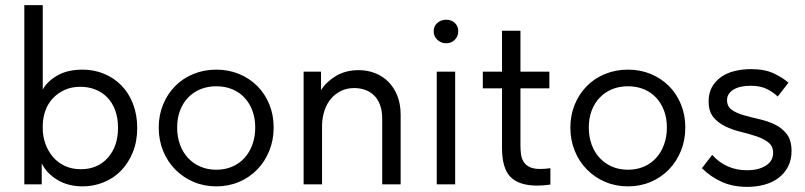

<svg xmlns="http://www.w3.org/2000/svg" viewBox="-20 -720 3143 750"><path d="M75 0V-700H147V-370Q163 -401 203 -424.5Q243 -448 303 -448Q347 -448 386 -432Q425 -416 454 -386.5Q483 -357 499.5 -314.5Q516 -272 516 -220Q516 -167 498.5 -124.5Q481 -82 452 -52.5Q423 -23 384 -7.5Q345 8 303 8Q246 8 204 -17.5Q162 -43 143 -82V0ZM294 -381Q259 -381 232 -368.5Q205 -356 186 -335.5Q167 -315 157.5 -288.5Q148 -262 147 -233V-217Q147 -188 157 -159.5Q167 -131 185.5 -108.5Q204 -86 232 -72.5Q260 -59 296 -59Q361 -59 401 -103.5Q441 -148 441 -221Q441 -259 430 -289Q419 -319 399 -339.5Q379 -360 352 -370.5Q325 -381 294 -381Z M825 8Q777 8 736 -9.5Q695 -27 664.5 -58Q634 -89 617 -131Q600 -173 600 -222Q600 -270 617 -311.5Q634 -353 664 -383.5Q694 -414 735.5 -431Q777 -448 825 -448Q873 -448 914 -431Q955 -414 985 -384Q1015 -354 1032 -312.5Q1049 -271 1049 -222Q1049 -173 1032 -131Q1015 -89 985 -58Q955 -27 914 -9.5Q873 8 825 8ZM825 -57Q859 -57 887 -69Q915 -81 935 -103Q955 -125 966 -155.5Q977 -186 977 -222Q977 -258 966 -287.5Q955 -317 935 -338.5Q915 -360 887 -371.5Q859 -383 825 -383Q791 -383 763 -371.5Q735 -360 714.5 -338.5Q694 -317 683 -287.5Q672 -258 672 -222Q672 -186 683 -155.5Q694 -125 714.5 -103Q735 -81 763 -69Q791 -57 825 -57Z M1473 -256Q1473 -287 1464.5 -310Q1456 -333 1441 -347.5Q1426 -362 1406 -369Q1386 -376 1364 -376Q1335 -376 1312.5 -365Q1290 -354 1273.5 -335Q1257 -316 1248 -289.5Q1239 -263 1238 -232V0H1166V-440H1234V-368Q1254 -400 1292 -423Q1330 -446 1381 -446Q1416 -446 1446 -434Q1476 -422 1498 -399.5Q1520 -377 1532.5 -345Q1545 -313 1545 -272V0H1473V-256Z M1686 -440H1758V0H1686ZM1723 -551Q1703 -551 1688.5 -564.5Q1674 -578 1674 -598Q1674 -618 1688.5 -630.5Q1703 -643 1723 -643Q1743 -643 1756.5 -630.5Q1770 -618 1770 -598Q1770 -578 1756.5 -564.5Q1743 -551 1723 -551Z M1866 -440H1941V-600H2013V-440H2126V-375H2013V-152Q2013 -132 2015.5 -115.5Q2018 -99 2026.5 -86.5Q2035 -74 2050 -67Q2065 -60 2090 -60Q2109 -60 2130 -63V1Q2116 3 2103 4Q2090 5 2079 5Q2008 5 1974.5 -28.5Q1941 -62 1941 -142V-375H1866Z M2433 8Q2385 8 2344 -9.5Q2303 -27 2272.5 -58Q2242 -89 2225 -131Q2208 -173 2208 -222Q2208 -270 2225 -311.5Q2242 -353 2272 -383.5Q2302 -414 2343.5 -431Q2385 -448 2433 -448Q2481 -448 2522 -431Q2563 -414 2593 -384Q2623 -354 2640 -312.5Q2657 -271 2657 -222Q2657 -173 2640 -131Q2623 -89 2593 -58Q2563 -27 2522 -9.5Q2481 8 2433 8ZM2433 -57Q2467 -57 2495 -69Q2523 -81 2543 -103Q2563 -125 2574 -155.5Q2585 -186 2585 -222Q2585 -258 2574 -287.5Q2563 -317 2543 -338.5Q2523 -360 2495 -371.5Q2467 -383 2433 -383Q2399 -383 2371 -371.5Q2343 -360 2322.5 -338.5Q2302 -317 2291 -287.5Q2280 -258 2280 -222Q2280 -186 2291 -155.5Q2302 -125 2322.5 -103Q2343 -81 2371 -69Q2399 -57 2433 -57Z M2899 10Q2843 10 2799.5 -9.5Q2756 -29 2722 -63L2762 -115Q2816 -55 2898 -55Q2943 -55 2971.5 -73Q3000 -91 3000 -123Q3000 -149 2981.5 -163.5Q2963 -178 2935 -187.5Q2907 -197 2874 -205Q2841 -213 2813 -226.5Q2785 -240 2766.5 -262.5Q2748 -285 2748 -324Q2748 -356 2761 -379.5Q2774 -403 2796.5 -419Q2819 -435 2849.5 -442.5Q2880 -450 2914 -450Q2967 -450 3002 -433.5Q3037 -417 3060 -397L3018 -343Q2999 -361 2974 -373Q2949 -385 2913 -385Q2869 -385 2844.5 -369.5Q2820 -354 2820 -329Q2820 -304 2838.5 -291Q2857 -278 2885 -270Q2913 -262 2946 -254.5Q2979 -247 3007 -233.5Q3035 -220 3053.5 -196Q3072 -172 3072 -130Q3072 -95 3058 -68.5Q3044 -42 3020.5 -24.5Q2997 -7 2965.5 1.5Q2934 10 2899 10Z"/></svg>

Font: Tilda Sans
Style: Regular
Weight: 400
Designer: ParaType Ltd
Foundry: ParaType Ltd
Version: Version 1.009